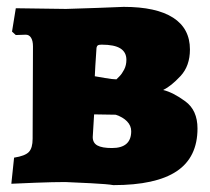

<svg xmlns="http://www.w3.org/2000/svg" viewBox="-20 -530 612 559"><path d="M555 -156Q555 -72 494.5 -31.5Q434 9 310 9Q294 6 245.5 3.5Q197 1 170 0Q136 0 83 2Q30 4 13 5L21 -71Q53 -76 64 -87.5Q75 -99 75 -126L76 -395Q76 -411 70.5 -420Q65 -429 55 -429L26 -428L15 -438L26 -506L172 -504Q210 -505 264 -507Q318 -509 340 -510Q435 -510 484 -478.5Q533 -447 533 -386Q533 -338 505.5 -308.5Q478 -279 455 -268Q484 -261 519.5 -235Q555 -209 555 -156ZM256 -308Q263 -307 285 -303Q307 -299 319 -299Q321 -301 328 -308Q335 -315 341.5 -327.5Q348 -340 348 -356Q348 -378 330.5 -389Q313 -400 276 -400Q268 -400 265 -398Q262 -396 261 -391Q259 -363 257.5 -337.5Q256 -312 256 -308ZM362 -148Q362 -164 350 -176.5Q338 -189 317 -196L254 -197L250 -131Q250 -114 263.5 -106.5Q277 -99 306 -99Q362 -99 362 -148Z"/></svg>

Font: Alegreya SC Black
Style: Regular
Weight: 900
Designer: Juan Pablo del Peral
Foundry: Huerta Tipografica
Version: Version 2.007; ttfautohint (v1.6)